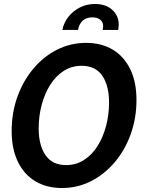

<svg xmlns="http://www.w3.org/2000/svg" viewBox="-20 -929 720 963"><path d="M291 14Q213.5 14 156.8 -20.2Q100 -54.5 69.2 -118.8Q38.5 -183 38.5 -272Q38.5 -363.5 67.2 -443.5Q96 -523.5 147.2 -584.5Q198.5 -645.5 266.2 -679.8Q334 -714 411.5 -714Q489 -714 545.8 -679.8Q602.5 -645.5 633.5 -581.5Q664.5 -517.5 664.5 -428Q664.5 -336.5 635.8 -256.5Q607 -176.5 555.8 -115.8Q504.5 -55 436.8 -20.5Q369 14 291 14ZM312 -101Q361.5 -101 401.2 -126.5Q441 -152 469 -196.2Q497 -240.5 512 -297Q527 -353.5 527 -415.5Q527 -499 493.2 -549Q459.5 -599 389.5 -599Q339.5 -599 299.8 -573.5Q260 -548 232 -503.8Q204 -459.5 189 -403Q174 -346.5 174 -284.5Q174 -201.5 208 -151.2Q242 -101 312 -101ZM293 -779Q299.5 -814 322.2 -843.5Q345 -873 379.5 -891Q414 -909 455.5 -909Q512 -909 543.8 -879Q575.5 -849 575.5 -806Q575.5 -802.5 575 -796.5Q574.5 -790.5 573 -779H495Q497.5 -793.5 497.5 -796Q497.5 -818.5 482.8 -830.2Q468 -842 443 -842Q412.5 -842 394.2 -824.8Q376 -807.5 371.5 -779Z"/></svg>

Font: Cabin Condensed
Style: Bold Italic
Weight: 700
Width: 3
Italic angle: -10°
Designer: Pablo Impallari
Foundry: Pablo Impallari. http://www.impallari.com Igino Marini. http://www.ikern.com
Version: Version 3.001; ttfautohint (v1.8.3)